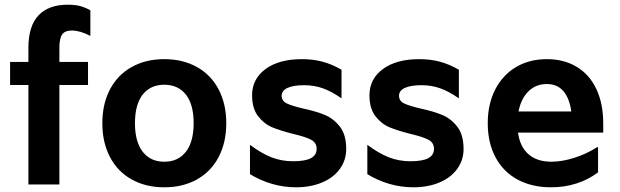

<svg xmlns="http://www.w3.org/2000/svg" viewBox="-20 -786 2640 818"><path d="M101 -424H23V-522H101V-582Q101 -675 144 -720.5Q187 -766 269 -766Q300 -766 322 -760Q344 -754 365 -742V-633Q321 -656 286 -656Q257 -656 245 -639.5Q233 -623 233 -582V-522H355V-424H233V0H101Z M416 -261Q416 -343 448.5 -405Q481 -467 541 -500.5Q601 -534 680 -534Q759 -534 819 -500.5Q879 -467 911.5 -405Q944 -343 944 -261Q944 -179 911.5 -117Q879 -55 819 -21.5Q759 12 680 12Q601 12 541 -21.5Q481 -55 448.5 -117Q416 -179 416 -261ZM805 -261Q805 -341 772 -383Q739 -425 680 -425Q621 -425 588 -383Q555 -341 555 -261Q555 -182 588 -139.5Q621 -97 680 -97Q739 -97 772 -139.5Q805 -182 805 -261Z M1045 -44V-169Q1093 -133 1136 -116Q1179 -99 1229 -99Q1280 -99 1304.5 -112Q1329 -125 1329 -152Q1329 -178 1305.5 -190.5Q1282 -203 1231 -215Q1175 -229 1140 -243.5Q1105 -258 1079.5 -291Q1054 -324 1054 -380Q1054 -450 1111.5 -492Q1169 -534 1266 -534Q1313 -534 1353 -523.5Q1393 -513 1435 -489V-367Q1392 -397 1355 -410Q1318 -423 1276 -423Q1230 -423 1205 -411.5Q1180 -400 1180 -378Q1180 -356 1201.5 -345.5Q1223 -335 1270 -324Q1326 -312 1363.5 -296.5Q1401 -281 1428 -246.5Q1455 -212 1455 -151Q1455 -104 1428 -66.5Q1401 -29 1352 -8.5Q1303 12 1241 12Q1189 12 1139 -2.5Q1089 -17 1045 -44Z M1545 -44V-169Q1593 -133 1636 -116Q1679 -99 1729 -99Q1780 -99 1804.5 -112Q1829 -125 1829 -152Q1829 -178 1805.5 -190.5Q1782 -203 1731 -215Q1675 -229 1640 -243.5Q1605 -258 1579.5 -291Q1554 -324 1554 -380Q1554 -450 1611.5 -492Q1669 -534 1766 -534Q1813 -534 1853 -523.5Q1893 -513 1935 -489V-367Q1892 -397 1855 -410Q1818 -423 1776 -423Q1730 -423 1705 -411.5Q1680 -400 1680 -378Q1680 -356 1701.5 -345.5Q1723 -335 1770 -324Q1826 -312 1863.5 -296.5Q1901 -281 1928 -246.5Q1955 -212 1955 -151Q1955 -104 1928 -66.5Q1901 -29 1852 -8.5Q1803 12 1741 12Q1689 12 1639 -2.5Q1589 -17 1545 -44Z M2550 -221H2187Q2195 -161 2231.5 -129Q2268 -97 2329 -97Q2374 -97 2426.5 -113.5Q2479 -130 2524 -159H2528V-52Q2488 -21 2436.5 -4.5Q2385 12 2328 12Q2246 12 2185 -21Q2124 -54 2091 -116Q2058 -178 2058 -261Q2058 -342 2089.5 -404Q2121 -466 2178 -500Q2235 -534 2310 -534Q2383 -534 2437.5 -501Q2492 -468 2521 -406Q2550 -344 2550 -261ZM2189 -311H2414Q2406 -368 2380 -398Q2354 -428 2310 -428Q2263 -428 2231.5 -397Q2200 -366 2189 -311Z"/></svg>

Font: AmikoBold
Style: Bold
Weight: 700
Designer: Pablo Impallari, Rodrigo Fuenzalida, Andres Torresi
Foundry: Impallari Type
Version: Version 1.000; ttfautohint (v1.3)